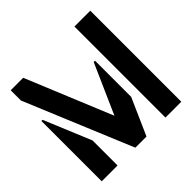

<svg xmlns="http://www.w3.org/2000/svg" viewBox="-174 -872 1044 1044"><g transform="rotate(-45 348.0 -350.0)"><path d="M300.5 0 42 -621.3V-700H138.1L343 -203.2L469.9 -489.5H479.9V-211.4L386.3 0ZM42 0V-463.9H51L163.8 -192.5V0ZM532.2 0V-700H654V0Z"/></g></svg>

Font: Stick No Bills ExtraLight
Style: Regular
Weight: 200
Designer: Kosala Senevirathne, Siva Puranthara, Lasantha Premarathna, Tharique Azeez
Foundry: mooniak
Version: Version 2.000